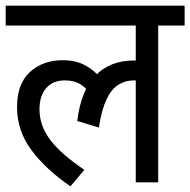

<svg xmlns="http://www.w3.org/2000/svg" viewBox="-20 -642 670 676"><path d="M0 -552V-622H630V-552H537V0H458V-380L504 -348Q489 -355 476 -357Q463 -359 452 -359Q421 -359 396.5 -343.5Q372 -328 355 -292Q338 -256 328 -193L252 -216Q265 -323 316 -376Q367 -429 452 -429Q471 -429 486 -426Q501 -423 512 -419L515 -397L458 -416V-552ZM303 -305Q288 -329 265 -344Q242 -359 209 -359Q166 -359 142.5 -331.5Q119 -304 119 -257Q119 -200 156.5 -150Q194 -100 277 -44L228 14Q142 -45 91 -113Q40 -181 40 -265Q40 -347 85.5 -388.5Q131 -430 201 -430Q247 -430 280 -412Q313 -394 337 -364Z"/></svg>

Font: Noto Sans Devanagari SemiCondensed
Style: Regular
Weight: 400
Width: 4
Designer: Jelle Bosma - Monotype Design Team
Foundry: Monotype Imaging Inc.
Version: Version 2.006